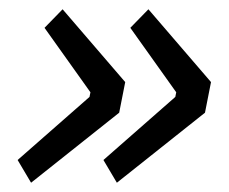

<svg xmlns="http://www.w3.org/2000/svg" viewBox="-20 -492 493 414"><path d="M18 -147 173 -283 175 -293 76 -432 115 -472 250 -315 237 -249 47 -98ZM203 -147 358 -283 360 -293 261 -432 300 -472 435 -315 422 -249 232 -98Z"/></svg>

Font: IBM Plex Sans Cond
Style: Italic
Weight: 400
Width: 3
Italic angle: -11°
Designer: Mike Abbink, Paul van der Laan, Pieter van Rosmalen
Foundry: Bold Monday
Version: Version 1.3